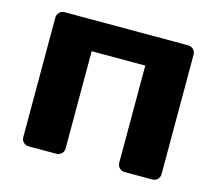

<svg xmlns="http://www.w3.org/2000/svg" viewBox="-82 -637 837 740"><g transform="rotate(15 336.0 -267.5)"><path d="M60.1 -29.8V-504.9Q60.1 -518.1 68.6 -526.6Q77.1 -535.2 89.8 -535.2H582Q595.2 -535.2 603.5 -526.6Q611.8 -518.1 611.8 -504.9V-29.8Q611.8 -16.6 603.5 -8.3Q595.2 0 582 0H473.1Q460 0 451.4 -8.5Q442.9 -17.1 442.9 -29.8V-417H229V-29.8Q229 -16.6 220.5 -8.3Q211.9 0 199.2 0H89.8Q76.7 0 68.4 -8.3Q60.1 -16.6 60.1 -29.8Z"/></g></svg>

Font: Days One
Style: Regular
Weight: 400
Designer: Alexander Kalachev, Alexey Maslov, Jovanny Lemonad
Foundry: Alexander Kalachev, Alexey Maslov, Jovanny Lemonad
Version: Version 1.002